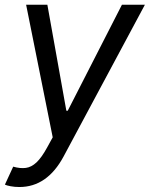

<svg xmlns="http://www.w3.org/2000/svg" viewBox="-28 -565 616 790"><path d="M51.8 204.5Q32.3 204.5 15.6 201.3Q-1.1 198.2 -7.8 194.6L26.3 120.7Q55 128.9 78.1 125.9Q101.2 122.9 122.2 103.2Q143.1 83.5 165.5 42.6L188.9 0L79.5 -545.5H166.9L245 -109.4H250.7L473.7 -545.5H568.2L233.7 78.8Q166.2 204.5 51.8 204.5Z"/></svg>

Font: Karasuma Gothic
Style: Italic
Weight: 400
Italic angle: -9.39999°
Designer: Rasmus Andersson / Ryoko Nishizuka
Foundry: Genbu
Version: Version 1.00